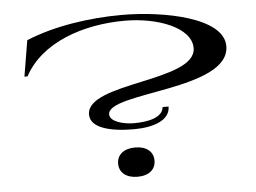

<svg xmlns="http://www.w3.org/2000/svg" viewBox="-51 -781 1150 862"><g transform="rotate(-5 523.5 -350.0)"><path d="M537 -199C628 -199 701 -226 701 -287H674C670 -240 604 -226 540 -226C493 -226 432 -242 432 -275C432 -376 983 -336 983 -535C983 -664 715 -715 528 -715C380 -715 220 -691 95 -639L68 -477H82C160 -623 350 -688 539 -688C685 -688 836 -632 836 -539C836 -387 342 -428 342 -282C342 -222 430 -199 537 -199ZM535 15C587 15 617 -11 617 -51C617 -91 587 -117 535 -117C484 -117 453 -91 453 -51C453 -11 484 15 535 15Z"/></g></svg>

Font: Sprat Extended Medium
Style: Regular
Weight: 500
Width: 9
Designer: Ethan Nakache
Foundry: Collletttivo
Version: Version 2.000;Glyphs 3.2 (3217)